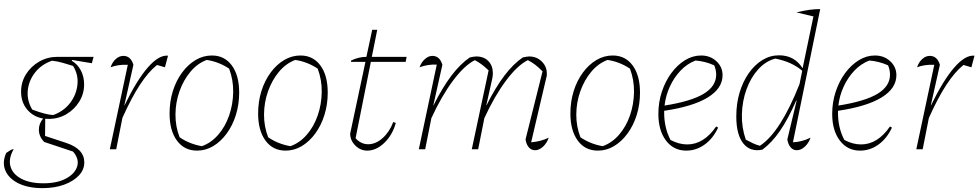

<svg xmlns="http://www.w3.org/2000/svg" viewBox="-42 -772 5060 993"><path d="M210 -157Q201 -157 192 -158L191 -69L300 -33Q394 -2 394 68Q394 106 365.5 136Q337 166 288.5 183.5Q240 201 178 201Q104 201 54 176.5Q4 152 -14 110.5Q-32 69 -10 19Q10 6 14 3.5Q18 1 29 -1Q1 48 12 88Q23 128 67.5 152Q112 176 183 176Q253 176 299 151.5Q345 127 357 89Q369 51 336 12L186 -38Q159 -67 159 -101Q159 -133 181 -159Q130 -168 98.5 -205.5Q67 -243 67 -298Q67 -347 92.5 -388Q118 -429 161 -453.5Q204 -478 254 -478H442L433 -445L331 -462L329 -458Q359 -440 376 -408Q393 -376 393 -335Q393 -287 368 -246.5Q343 -206 301.5 -181.5Q260 -157 210 -157ZM233 -177Q288 -197 320.5 -239.5Q353 -282 358.5 -334Q364 -386 336 -431Q310 -439 283 -447Q256 -455 227 -458Q172 -439 139 -396.5Q106 -354 101.5 -302.5Q97 -251 125 -205Q163 -191 188.5 -184.5Q214 -178 233 -177Z M526 0 619 -437Q568 -439 530 -424Q539 -451 557 -467Q575 -483 596 -483Q634 -483 648 -437L601 -227H602Q665 -357 722.5 -423Q780 -489 827 -484L811 -424L770 -436Q726 -401 682 -334Q638 -267 591 -162L559 0Z M977 7Q911 7 873 -45Q835 -97 835 -185Q835 -247 852 -301Q869 -355 899.5 -396.5Q930 -438 969.5 -461.5Q1009 -485 1054 -485Q1119 -485 1157 -433.5Q1195 -382 1195 -293Q1195 -232 1178 -177.5Q1161 -123 1130.5 -81.5Q1100 -40 1061 -16.5Q1022 7 977 7ZM1002 -16Q1050 -33 1086.5 -75Q1123 -117 1143 -174.5Q1163 -232 1164 -295.5Q1165 -359 1143 -417Q1089 -453 1027 -462Q979 -444 943 -401Q907 -358 886.5 -300.5Q866 -243 865.5 -180.5Q865 -118 887 -62Q938 -27 1002 -16Z M1435 7Q1369 7 1331 -45Q1293 -97 1293 -185Q1293 -247 1310 -301Q1327 -355 1357.5 -396.5Q1388 -438 1427.5 -461.5Q1467 -485 1512 -485Q1577 -485 1615 -433.5Q1653 -382 1653 -293Q1653 -232 1636 -177.5Q1619 -123 1588.5 -81.5Q1558 -40 1519 -16.5Q1480 7 1435 7ZM1460 -16Q1508 -33 1544.5 -75Q1581 -117 1601 -174.5Q1621 -232 1622 -295.5Q1623 -359 1601 -417Q1547 -453 1485 -462Q1437 -444 1401 -401Q1365 -358 1344.5 -300.5Q1324 -243 1323.5 -180.5Q1323 -118 1345 -62Q1396 -27 1460 -16Z M1857 7Q1822 7 1795.5 -19.5Q1769 -46 1769 -81L1848 -452H1773L1774 -459Q1813 -478 1853 -478L1883 -618H1909L1881 -478H2061L2056 -452H1876L1797 -57Q1825 -26 1862 -26Q1901 -26 1936.5 -57.5Q1972 -89 1992 -141L2005 -136Q1988 -74 1946 -33.5Q1904 7 1857 7Z M2124 0 2217 -438Q2170 -440 2128 -424Q2137 -450 2155.5 -466.5Q2174 -483 2194 -483Q2232 -483 2246 -437L2199 -227H2200Q2291 -410 2388 -475Q2402 -478 2409 -479Q2416 -480 2421 -480Q2461 -480 2484 -456Q2507 -432 2507 -393Q2507 -381 2504 -366L2473 -227H2474Q2565 -410 2662 -475Q2673 -477 2680.5 -478.5Q2688 -480 2694 -480Q2734 -480 2760 -454Q2786 -428 2786 -393Q2786 -388 2786 -383Q2786 -378 2784 -373L2705 -36Q2755 -40 2796 -60Q2786 -31 2766 -13Q2746 5 2725 5Q2706 5 2693 -10Q2680 -25 2676 -51L2764 -403Q2742 -425 2725.5 -437.5Q2709 -450 2688 -461Q2634 -434 2575 -355Q2516 -276 2463 -161L2431 0H2398L2485 -408Q2465 -427 2449.5 -438.5Q2434 -450 2414 -461Q2360 -434 2301 -355Q2242 -276 2189 -161L2157 0Z M3050 7Q2984 7 2946 -45Q2908 -97 2908 -185Q2908 -247 2925 -301Q2942 -355 2972.5 -396.5Q3003 -438 3042.5 -461.5Q3082 -485 3127 -485Q3192 -485 3230 -433.5Q3268 -382 3268 -293Q3268 -232 3251 -177.5Q3234 -123 3203.5 -81.5Q3173 -40 3134 -16.5Q3095 7 3050 7ZM3075 -16Q3123 -33 3159.5 -75Q3196 -117 3216 -174.5Q3236 -232 3237 -295.5Q3238 -359 3216 -417Q3162 -453 3100 -462Q3052 -444 3016 -401Q2980 -358 2959.5 -300.5Q2939 -243 2938.5 -180.5Q2938 -118 2960 -62Q3011 -27 3075 -16Z M3507 7Q3442 7 3402.5 -45Q3363 -97 3363 -183Q3363 -243 3381 -297.5Q3399 -352 3430 -394Q3461 -436 3500.5 -460.5Q3540 -485 3584 -485Q3631 -485 3663 -455.5Q3695 -426 3695 -383Q3695 -315 3618.5 -268Q3542 -221 3393 -199Q3393 -193 3393 -187Q3393 -151 3401 -115.5Q3409 -80 3426 -48Q3470 -25 3512 -25Q3598 -25 3662 -118L3672 -112Q3646 -56 3602.5 -24.5Q3559 7 3507 7ZM3662 -386Q3662 -410 3652 -434Q3606 -455 3555 -459Q3511 -442 3477.5 -406.5Q3444 -371 3422.5 -324.5Q3401 -278 3395 -226Q3533 -248 3597.5 -287Q3662 -326 3662 -386Z M4185 -752H4186V-751ZM3901 2Q3838 15 3802 -30.5Q3766 -76 3766 -170Q3766 -236 3783 -293Q3800 -350 3830.5 -393.5Q3861 -437 3901 -461.5Q3941 -486 3987 -486Q4067 -486 4109 -419L4165 -687L4077 -708Q4115 -717 4143 -721Q4171 -725 4200 -725L4059 -36Q4105 -38 4150 -60Q4140 -31 4120 -13Q4100 5 4079 5Q4060 5 4047 -10Q4034 -25 4030 -51L4078 -251L4076 -252Q4034 -156 3991.5 -94.5Q3949 -33 3901 2ZM3815 -50Q3833 -40 3851 -31.5Q3869 -23 3888 -18Q3994 -87 4093 -337L4107 -406Q4054 -452 3968 -469Q3918 -456 3879.5 -413.5Q3841 -371 3819 -310.5Q3797 -250 3795 -182Q3793 -114 3815 -50Z M4406 7Q4341 7 4301.5 -45Q4262 -97 4262 -183Q4262 -243 4280 -297.5Q4298 -352 4329 -394Q4360 -436 4399.5 -460.5Q4439 -485 4483 -485Q4530 -485 4562 -455.5Q4594 -426 4594 -383Q4594 -315 4517.5 -268Q4441 -221 4292 -199Q4292 -193 4292 -187Q4292 -151 4300 -115.5Q4308 -80 4325 -48Q4369 -25 4411 -25Q4497 -25 4561 -118L4571 -112Q4545 -56 4501.5 -24.5Q4458 7 4406 7ZM4561 -386Q4561 -410 4551 -434Q4505 -455 4454 -459Q4410 -442 4376.5 -406.5Q4343 -371 4321.5 -324.5Q4300 -278 4294 -226Q4432 -248 4496.5 -287Q4561 -326 4561 -386Z M4697 0 4790 -437Q4739 -439 4701 -424Q4710 -451 4728 -467Q4746 -483 4767 -483Q4805 -483 4819 -437L4772 -227H4773Q4836 -357 4893.5 -423Q4951 -489 4998 -484L4982 -424L4941 -436Q4897 -401 4853 -334Q4809 -267 4762 -162L4730 0Z"/></svg>

Font: Piazzolla Thin
Style: Italic
Weight: 100
Italic angle: -11.3°
Designer: Juan Pablo del Peral
Foundry: Huerta Tipografica
Version: Version 1.330